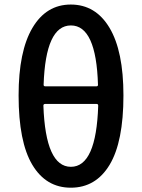

<svg xmlns="http://www.w3.org/2000/svg" viewBox="-20 -830 637 862"><path d="M420.9 -355.5Q420.9 -363.3 414.1 -363.3H182.6Q174.8 -363.3 174.8 -355.5Q184.6 -81.1 298.3 -81.1Q412.1 -81.1 420.9 -355.5ZM175.8 -449.2Q175.8 -442.4 183.6 -442.4H413.1Q419.9 -442.4 419.9 -449.2Q412.1 -715.8 298.3 -715.8Q184.6 -715.8 175.8 -449.2ZM297.9 -809.6Q409.2 -809.6 471.7 -705.1Q534.2 -600.6 534.2 -401.4Q534.2 -193.4 472.2 -90.3Q410.2 12.7 297.9 12.7Q186.5 12.7 125 -90.3Q63.5 -193.4 63.5 -401.4Q63.5 -599.6 125.5 -704.6Q187.5 -809.6 297.9 -809.6Z"/></svg>

Font: Gen Jyuu Gothic P Medium
Style: Regular
Weight: 500
Designer: [Source Han Sans]
Ryoko NISHIZUKA  (kana & ideographs); Paul D. Hunt (Latin, Greek & Cyrillic); Wenlong ZHANG  (bopomofo
Version: Version 1.002.20150607